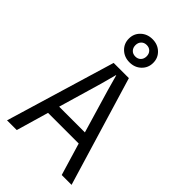

<svg xmlns="http://www.w3.org/2000/svg" viewBox="-284 -1063 1159 1159"><g transform="rotate(45 295.5 -484.0)"><path d="M20 0 230 -700.2H359.9L570.8 0H486.8L424.8 -207H163.1L103 0ZM184.1 -280.8H403.8L321.8 -558.1L293.9 -658.2H292L265.1 -558.1ZM220.7 -798.3Q190.9 -826.7 190.9 -869.1Q190.9 -911.6 220.7 -939.7Q250.5 -967.8 294.9 -967.8Q339.4 -967.8 369.1 -939.7Q398.9 -911.6 398.9 -869.1Q398.9 -826.7 369.1 -798.3Q339.4 -770 294.9 -770Q250.5 -770 220.7 -798.3ZM247.1 -869.1Q247.1 -847.2 260.3 -833.5Q273.4 -819.8 294.9 -819.8Q316.4 -819.8 329.6 -833.5Q342.8 -847.2 342.8 -869.1Q342.8 -890.6 329.6 -904.3Q316.4 -918 294.9 -918Q273.4 -918 260.3 -904.3Q247.1 -890.6 247.1 -869.1Z"/></g></svg>

Font: TASA Explorer
Style: Regular
Weight: 400
Designer: Weizhong Zhang
Foundry: Local Remote
Version: Version 1.000;Glyphs 3.1.2 (3151)